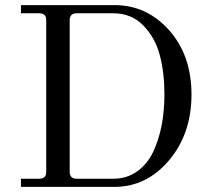

<svg xmlns="http://www.w3.org/2000/svg" viewBox="-20 -732 820 752"><path d="M62 0V-32H134Q161 -32 161 -59V-653Q161 -680 134 -680H62V-712H428Q555 -712 642.5 -613.5Q730 -515 730 -362Q730 -208 642 -104Q554 0 428 0ZM624 -362Q624 -447 606 -515.5Q588 -584 541.5 -632Q495 -680 424 -680H280Q253 -680 253 -653V-59Q253 -32 280 -32H424Q477 -32 517.5 -61Q558 -90 580.5 -138.5Q603 -187 613.5 -243Q624 -299 624 -362Z"/></svg>

Font: Old Standard TT
Style: Regular
Weight: 400
Designer: Alexey Kryukov <alexios@thessalonica.org.ru>
Version: Version 1.0